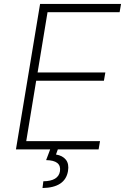

<svg xmlns="http://www.w3.org/2000/svg" viewBox="-20 -747 628 960"><path d="M59.7 0 180.4 -727.3H585.2L578.1 -686.1H217.7L168 -384.6H506.7L499.6 -343.4H160.9L111.2 -41.2H480.1L473 0ZM231.9 -2.8H270.2L259.9 25.6Q293 30.9 309.5 51.7Q326 72.4 320 108.3Q306.1 191.1 192.5 193.2L196.7 159.4Q271.7 158.4 279.8 109.4Q288 54.7 210.6 53.6Z"/></svg>

Font: Inter Extra Light  BETA
Style: Italic
Weight: 200
Italic angle: 9.39999°
Designer: Rasmus Andersson
Foundry: rsms
Version: Version 3.011;git-f93a4a705